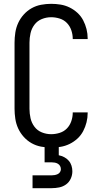

<svg xmlns="http://www.w3.org/2000/svg" viewBox="-20 -763 540 1003"><path d="M247 8Q221 8 194.5 3Q168 -2 145 -15Q122 -28 104 -48Q86 -68 75 -92Q64 -116 60 -142.5Q56 -169 56 -195V-540Q56 -566 60 -592.5Q64 -619 75 -643Q86 -667 104 -687Q122 -707 145 -720Q168 -733 194.5 -738Q221 -743 247 -743Q272 -743 296.5 -739Q321 -735 343.5 -724Q366 -713 384.5 -696Q403 -679 414.5 -657Q426 -635 432 -611Q438 -587 438 -562V-559H360V-561Q360 -583 352.5 -605Q345 -627 329.5 -643Q314 -659 292 -666Q270 -673 247 -673Q222 -673 198.5 -663.5Q175 -654 160 -634Q145 -614 139.5 -589.5Q134 -565 134 -540V-195Q134 -170 139.5 -145.5Q145 -121 160 -101Q175 -81 198.5 -71.5Q222 -62 247 -62Q270 -62 292 -69Q314 -76 329.5 -92Q345 -108 352.5 -130Q360 -152 360 -174V-176H438V-173Q438 -148 432 -124Q426 -100 414.5 -78Q403 -56 384.5 -39Q366 -22 343.5 -11Q321 0 296.5 4Q272 8 247 8ZM150 220V153H250Q258 153 266 151.5Q274 150 281.5 146.5Q289 143 293.5 136Q298 129 298 121Q298 112 294 104.5Q290 97 282.5 92.5Q275 88 266.5 86.5Q258 85 250 85H213V-62H287V48Q302 51 315.5 58Q329 65 339 76.5Q349 88 353.5 102.5Q358 117 358 132Q358 152 349.5 170.5Q341 189 325 200.5Q309 212 289.5 216Q270 220 250 220Z"/></svg>

Font: Iosevka Fuck
Style: Regular
Weight: 400
Monospace: yes
Designer: Belleve Invis
Foundry: Belleve Invis
Version: Version 28.0.7; ttfautohint (v1.8.3)